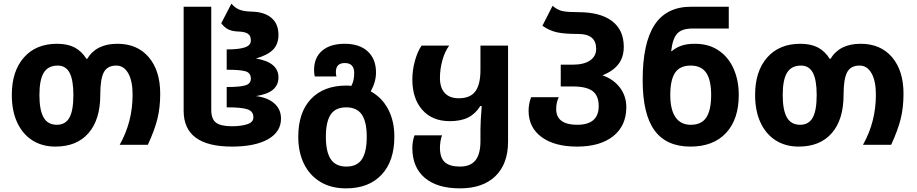

<svg xmlns="http://www.w3.org/2000/svg" viewBox="-20 -797 5048 1057"><path d="M45 -274Q45 -405 111.5 -480.5Q178 -556 294 -556Q351 -556 390 -536Q429 -516 456 -473H460Q510 -556 626 -556Q736 -556 799 -482Q862 -408 862 -281Q862 -205 846.5 -142.5Q831 -80 794 0H639Q710 -126 710 -276Q710 -351 686 -393.5Q662 -436 620 -436Q571 -436 551.5 -399Q532 -362 532 -274Q532 -139 467.5 -64.5Q403 10 285 10Q212 10 158 -24.5Q104 -59 74.5 -123Q45 -187 45 -274ZM384 -274Q384 -357 363 -396.5Q342 -436 298 -436Q245 -436 221 -397Q197 -358 197 -274Q197 -191 220 -150.5Q243 -110 293 -110Q340 -110 362 -149Q384 -188 384 -274Z M991 -187V-760H1143V-192Q1143 -142 1169 -122Q1195 -102 1257 -102Q1307 -102 1341 -113Q1375 -124 1375 -151Q1375 -185 1341.5 -195.5Q1308 -206 1238 -206H1228V-318H1233Q1300 -318 1330.5 -327Q1361 -336 1361 -364Q1361 -396 1331.5 -404.5Q1302 -413 1235 -413H1228V-525H1233Q1294 -525 1327.5 -536Q1361 -547 1361 -574Q1361 -599 1346.5 -610Q1332 -621 1300 -623Q1260 -624 1238 -634.5Q1216 -645 1198 -669L1254 -777Q1272 -755 1296.5 -744.5Q1321 -734 1367 -733Q1437 -731 1475 -698Q1513 -665 1513 -605Q1513 -554 1483 -523.5Q1453 -493 1389 -475Q1513 -454 1513 -371Q1513 -329 1483 -303.5Q1453 -278 1389 -268Q1454 -260 1490.5 -227.5Q1527 -195 1527 -144Q1527 -71 1455.5 -30.5Q1384 10 1257 10Q991 10 991 -187Z M1622 -44Q1622 -178 1692 -252Q1762 -326 1888 -326Q1903 -326 1914 -324Q1930 -352 1930 -395Q1930 -450 1878 -450Q1829 -450 1829 -400Q1829 -390 1832 -376H1713Q1709 -391 1709 -411Q1709 -480 1753.5 -518Q1798 -556 1878 -556Q1959 -556 2004.5 -514Q2050 -472 2050 -398Q2050 -346 2021 -294Q2083 -260 2117 -195.5Q2151 -131 2151 -44Q2151 90 2080.5 165Q2010 240 1885 240Q1803 240 1744 204.5Q1685 169 1653.5 105Q1622 41 1622 -44ZM1999 -44Q1999 -126 1972 -166Q1945 -206 1886 -206Q1827 -206 1800.5 -166.5Q1774 -127 1774 -44Q1774 39 1801 79.5Q1828 120 1887 120Q1946 120 1972.5 79.5Q1999 39 1999 -44Z M2250 17Q2250 -19 2262 -52H2414Q2408 -40 2405 -19.5Q2402 1 2402 16Q2402 72 2429 96Q2456 120 2512 120Q2570 120 2597.5 85.5Q2625 51 2625 -20V-84Q2625 -126 2632 -213H2624Q2597 -170 2557 -150Q2517 -130 2456 -130Q2360 -130 2305 -192Q2250 -254 2250 -360Q2250 -411 2264.5 -463Q2279 -515 2301 -546H2453Q2429 -514 2415.5 -465.5Q2402 -417 2402 -368Q2402 -314 2428.5 -285Q2455 -256 2506 -256Q2568 -256 2596.5 -293.5Q2625 -331 2625 -413V-546H2777V-18Q2777 105 2707.5 172.5Q2638 240 2512 240Q2387 240 2318.5 182Q2250 124 2250 17Z M2890 -187Q2890 -226 2904 -262H3056Q3048 -244 3045 -229.5Q3042 -215 3042 -196Q3042 -153 3071.5 -131.5Q3101 -110 3157 -110Q3276 -110 3276 -213Q3276 -270 3242.5 -295.5Q3209 -321 3133 -321H3067V-441H3134Q3194 -441 3228 -464Q3262 -487 3262 -528Q3262 -610 3164 -610Q3091 -610 3049 -618.5Q3007 -627 2966 -655L3022 -765Q3050 -741 3079 -735.5Q3108 -730 3164 -730Q3285 -730 3349.5 -681Q3414 -632 3414 -539Q3414 -483 3385.5 -445Q3357 -407 3297 -382Q3358 -361 3393 -314.5Q3428 -268 3428 -207Q3428 -105 3356 -47.5Q3284 10 3157 10Q3033 10 2961.5 -42.5Q2890 -95 2890 -187Z M3518 -356Q3518 -560 3583.5 -660Q3649 -760 3785 -760H3992V-640H3793Q3734 -640 3708.5 -612.5Q3683 -585 3675 -516H3679Q3703 -536 3733 -546Q3763 -556 3806 -556Q3882 -556 3936.5 -519Q3991 -482 4019 -418Q4047 -354 4047 -274Q4047 -140 3977 -65Q3907 10 3781 10Q3648 10 3583 -79.5Q3518 -169 3518 -356ZM3895 -274Q3895 -356 3868 -396Q3841 -436 3782 -436Q3723 -436 3696.5 -396.5Q3670 -357 3670 -274Q3670 -194 3698.5 -152Q3727 -110 3783 -110Q3842 -110 3868.5 -150.5Q3895 -191 3895 -274Z M4137 -274Q4137 -405 4203.5 -480.5Q4270 -556 4386 -556Q4443 -556 4482 -536Q4521 -516 4548 -473H4552Q4602 -556 4718 -556Q4828 -556 4891 -482Q4954 -408 4954 -281Q4954 -205 4938.5 -142.5Q4923 -80 4886 0H4731Q4802 -126 4802 -276Q4802 -351 4778 -393.5Q4754 -436 4712 -436Q4663 -436 4643.5 -399Q4624 -362 4624 -274Q4624 -139 4559.5 -64.5Q4495 10 4377 10Q4304 10 4250 -24.5Q4196 -59 4166.5 -123Q4137 -187 4137 -274ZM4476 -274Q4476 -357 4455 -396.5Q4434 -436 4390 -436Q4337 -436 4313 -397Q4289 -358 4289 -274Q4289 -191 4312 -150.5Q4335 -110 4385 -110Q4432 -110 4454 -149Q4476 -188 4476 -274Z"/></svg>

Font: Noto Sans Georgian
Style: Regular
Weight: 600
Designer: Monotype Design team
Foundry: Monotype Imaging Inc.
Version: Version 1.000